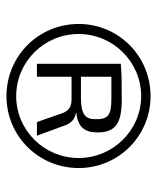

<svg xmlns="http://www.w3.org/2000/svg" viewBox="34 -776 485 593"><g transform="rotate(90 276.5 -479.5)"><path d="M277 -702C153 -702 54 -603 54 -480C54 -356 153 -257 277 -257C400 -257 499 -356 499 -480C499 -603 400 -702 277 -702ZM277 -287C171 -287 85 -373 85 -480C85 -586 171 -673 277 -673C382 -673 468 -586 468 -480C468 -373 382 -287 277 -287ZM330 -473C373 -478 389 -499 389 -538C389 -596 359 -613 286 -613C235 -613 211 -613 177 -610V-351H217V-458H287C308 -458 321 -451 329 -431L357 -351H399L369 -433C362 -457 346 -469 330 -471ZM217 -487V-581H285C332 -581 349 -573 348 -534C349 -499 332 -488 285 -487Z"/></g></svg>

Font: SnT
Style: Regular
Weight: 400
Designer: Natanael Gama
Version: Version 1.001;PS 001.001;hotconv 1.0.70;makeotf.lib2.5.58329